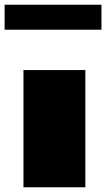

<svg xmlns="http://www.w3.org/2000/svg" viewBox="-22 -795 460 815"><path d="M77.6 -497.6H340.3V0H77.6ZM-2.4 -774.9H408.7V-668.9H-2.4Z"/></svg>

Font: Plaster
Style: Regular
Weight: 400
Designer: Eben Sorkin
Foundry: Eben Sorkin
Version: Version 1.007